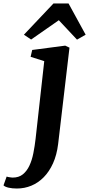

<svg xmlns="http://www.w3.org/2000/svg" viewBox="-133 -831 514 1107"><path d="M122.1 -478.5 43.5 -503.4 52.7 -543 243.2 -567.9 267.6 -556.2 202.1 0Q194.3 63 172.6 110.8Q150.9 158.7 119.1 190.9Q87.4 223.1 47.9 239.5Q8.3 255.9 -35.6 255.9Q-62.5 255.9 -83 251.2Q-103.5 246.6 -112.8 237.8L-94.7 187Q-91.3 188.5 -86.2 189.5Q-81.1 190.4 -75.7 191.2Q-70.3 191.9 -65.9 192.4Q-61.5 192.9 -59.6 192.9Q-24.4 192.9 -1.2 174.1Q22 155.3 36.6 124Q51.3 92.8 59.3 52.2Q67.4 11.7 72.3 -31.7ZM4.9 -630.9 175.3 -811H262.2L360.8 -630.9L311 -602.5L206.1 -714.4L46.4 -603Z"/></svg>

Font: Merriweather Bold
Style: Italic
Weight: 700
Italic angle: -7°
Designer: Eben Sorkin ( eben@eyebytes.com )
Foundry: Eben Sorkin ( eben@eyebytes.com )
Version: Version 1.5; ttfautohint (v0.97) -l 13 -r 13 -G 200 -x 24 -f